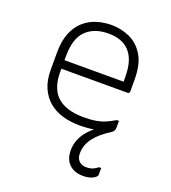

<svg xmlns="http://www.w3.org/2000/svg" viewBox="-142 -641 884 995"><g transform="rotate(20 300.0 -143.0)"><path d="M325 146Q325 110 339.5 79.5Q354 49 379 24Q404 -1 435 -20Q466 -39 498 -52Q502 -54 504 -53Q506 -52 507 -50.5Q508 -49 508 -48Q508 -35 504 -27.5Q500 -20 489 -13Q434 21 404.5 60Q375 99 375 146Q375 173 390.5 187.5Q406 202 429 202Q450 202 464 196.5Q478 191 493 179H505Q505 182 505 190Q505 198 505 205Q505 212 505 215Q505 228 483 239Q461 250 429 250Q397 250 373.5 237.5Q350 225 337.5 202Q325 179 325 146ZM303 -536Q355 -536 402.5 -515Q450 -494 480.5 -445Q511 -396 511 -310V-245Q511 -242 509.5 -239.5Q508 -237 506 -235.5Q504 -234 500 -234H212Q196 -234 180 -234Q164 -234 148 -234H129L107 -281H461Q461 -287 461 -293.5Q461 -300 461 -306Q461 -356 449.5 -392Q438 -428 415 -450Q395 -470 366.5 -479.5Q338 -489 303 -489Q225 -489 180 -445Q135 -401 135 -301V-212Q135 -172 146 -139.5Q157 -107 178 -86Q202 -62 239.5 -49.5Q277 -37 329 -37Q368 -37 395 -41.5Q422 -46 445.5 -56Q469 -66 496 -82H508Q508 -74 508 -65Q508 -56 508 -48Q508 -46 507.5 -44Q507 -42 505 -40Q492 -27 467 -15.5Q442 -4 405.5 3Q369 10 323 10Q272 10 228.5 -3Q185 -16 153 -43Q121 -70 103 -111.5Q85 -153 85 -210V-304Q85 -370 103.5 -414.5Q122 -459 153.5 -486Q185 -513 224 -524.5Q263 -536 303 -536Z"/></g></svg>

Font: Recursive Monospace Light
Style: Regular
Weight: 300
Version: Version 1.047